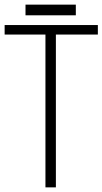

<svg xmlns="http://www.w3.org/2000/svg" viewBox="-20 -808 442 828"><path d="M0 -700V-659H176V0H221V-659H402V-700ZM90 -788V-742H307V-788Z"/></svg>

Font: Advent Pro
Style: Light
Weight: 300
Designer: Andreas Kalpakidis
Foundry: Andreas Kalpakidis
Version: Version 2.002 2007